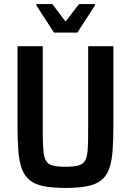

<svg xmlns="http://www.w3.org/2000/svg" viewBox="-20 -915 644 943"><path d="M302 8Q238 8 195 -0.5Q152 -9 126.5 -29.5Q101 -50 87.5 -85.5Q74 -121 70 -175Q66 -229 66 -305V-688H190V-267Q190 -211 193 -177Q196 -143 206 -125.5Q216 -108 239 -102Q262 -96 302 -96Q342 -96 364.5 -102Q387 -108 397.5 -125.5Q408 -143 410.5 -177Q413 -211 413 -267V-688H537V-305Q537 -229 533 -175Q529 -121 516 -85.5Q503 -50 477 -29.5Q451 -9 408.5 -0.5Q366 8 302 8ZM245 -755 159 -888V-895H237L302 -809L368 -895H446V-888L360 -755Z"/></svg>

Font: Saira SemiCondensed SemiBold
Style: Regular
Weight: 600
Width: 4
Designer: Hector Gatti with collaboration of the Omnibus-Type team
Foundry: Omnibus-Type
Version: Version 1.101